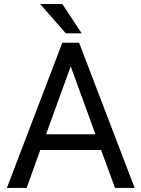

<svg xmlns="http://www.w3.org/2000/svg" viewBox="-20 -920 692 940"><path d="M475.1 -185.5H177.2L110.4 0H13.7L285.2 -710.9H367.2L639.2 0H543ZM205.6 -262.7H447.3L326.2 -595.2ZM379.9 -756.8H302.2L176.3 -900.4H285.2Z"/></svg>

Font: Noboto
Style: Regular
Weight: 400
Designer: Google
Version: Version 2.001101; 2014